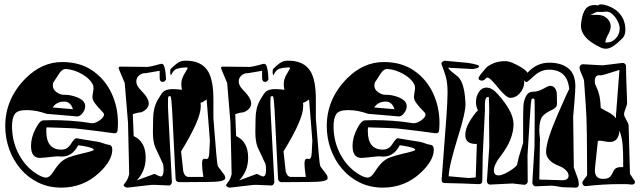

<svg xmlns="http://www.w3.org/2000/svg" viewBox="-20 -848 2933 879"><path d="M261 11Q203 11 155.5 -12Q108 -35 74 -75Q40 -115 22 -165.5Q4 -216 4 -271Q4 -396 98 -490Q172 -564 265 -564Q346 -564 403 -525Q460 -486 490 -422.5Q520 -359 520 -285Q520 -269 518.5 -252.5Q517 -236 501 -238Q421 -249 376.5 -254Q332 -259 324 -260Q316 -261 283 -262Q250 -263 193 -265Q192 -261 192 -256Q192 -251 192 -247Q192 -163 261 -163Q288 -163 304 -188Q322 -217 330 -215Q346 -212 368.5 -208.5Q391 -205 422 -200Q434 -199 450 -193Q466 -187 478 -185Q494 -184 494 -163Q494 -113 434 -57Q361 11 261 11ZM191 -35Q207 -35 223 -60Q242 -90 258 -105Q274 -120 295.5 -128Q317 -136 351 -144Q409 -157 409 -162Q409 -168 393 -172.5Q377 -177 359.5 -180Q342 -183 338 -183Q324 -155 302 -141.5Q280 -128 249 -132Q245 -133 226.5 -131Q208 -129 188.5 -127Q169 -125 163 -125Q122 -125 122 -180Q122 -219 143 -259Q162 -297 179 -297Q189 -297 200 -297.5Q211 -298 221 -298Q260 -298 305 -295Q350 -292 399 -284Q409 -283 422.5 -289Q436 -295 446 -305Q456 -315 456 -323Q456 -329 452 -333Q428 -357 415.5 -374Q403 -391 403 -404Q403 -406 404 -413.5Q405 -421 407 -434Q408 -437 408 -440Q408 -443 408 -445Q408 -456 404 -463Q390 -489 355 -509Q320 -529 284 -532Q266 -534 252 -513Q238 -492 224 -470Q223 -466 222.5 -463Q222 -460 222 -456Q222 -438 239 -426Q256 -414 272 -414Q301 -415 332 -403Q370 -388 370 -362Q370 -345 357.5 -329.5Q345 -314 333 -315L193 -327Q171 -335 148 -339.5Q125 -344 102 -344Q59 -344 47 -325Q35 -306 35 -270Q35 -198 68.5 -137.5Q102 -77 158 -46Q178 -35 191 -35ZM314 -348Q303 -383 274 -383Q239 -383 221 -356Z M563 11Q556 11 550 6Q544 1 547 -3Q561 -20 566 -33.5Q571 -47 572 -54Q571 -51 571 -67Q571 -83 570 -117L566 -287L551 -468L525 -530Q523 -534 523 -536Q523 -543 531 -543Q593 -542 623 -542Q653 -542 649 -541Q671 -543 693.5 -549.5Q716 -556 720 -556Q729 -556 733 -541Q737 -526 738.5 -509Q740 -492 740 -484Q734 -473 725 -473Q711 -473 711 -492V-524L647 -513Q630 -514 617 -503Q604 -492 604 -475Q604 -456 624 -436Q661 -399 661 -375Q661 -349 627 -334Q609 -333 588 -325L592 -225Q647 -200 647 -126Q647 -65 606 -22L687 -52Q711 -40 715 -40Q729 -40 729 -70Q729 -75 728.5 -81.5Q728 -88 727 -96L691 -173Q685 -187 682.5 -205Q680 -223 680 -245Q680 -257 680.5 -271.5Q681 -286 681 -304Q681 -327 686 -349.5Q691 -372 704 -394Q712 -408 719 -418Q726 -428 733 -432Q741 -437 755 -439Q760 -440 765 -440Q770 -440 774 -440Q785 -440 794.5 -439Q804 -438 813 -437Q810 -451 810 -463Q810 -487 825 -511L839 -535Q839 -541 825 -539Q804 -538 789.5 -533Q775 -528 764 -506L763 -504Q760 -504 759 -517Q759 -530 762 -533Q778 -549 792 -559Q806 -569 823 -570Q903 -573 934 -519Q957 -478 957 -394V-306L970 -145Q972 -120 974 -105Q976 -90 978 -86L1005 -50Q1009 -45 1010 -40.5Q1011 -36 1011 -32Q1011 -15 933 -15L801 -14Q786 -14 784 -29L768 -345Q765 -398 761 -407Q760 -408 756 -408Q755 -407 753.5 -407Q752 -407 751 -406Q749 -403 749 -381Q749 -373 749 -361.5Q749 -350 750 -336L767 -15Q767 -9 762.5 -3.5Q758 2 752 1Q715 -1 693.5 -1.5Q672 -2 667 -1Q662 -1 636.5 2.5Q611 6 564 11ZM841 -38H911Q905 -79 905 -98Q905 -121 915 -121H920Q923 -120 925 -120Q937 -120 938 -147L941 -204L926 -393Q913 -382 898 -377Q899 -373 899 -369Q899 -365 899 -360Q899 -301 809 -155Q811 -132 814 -109.5Q817 -87 819 -64Q824 -41 841 -38Z M1032 11Q1025 11 1019 6Q1013 1 1016 -3Q1030 -20 1035 -33.5Q1040 -47 1041 -54Q1040 -51 1040 -67Q1040 -83 1039 -117L1035 -287L1020 -468L994 -530Q992 -534 992 -536Q992 -543 1000 -543Q1062 -542 1092 -542Q1122 -542 1118 -541Q1140 -543 1162.5 -549.5Q1185 -556 1189 -556Q1198 -556 1202 -541Q1206 -526 1207.5 -509Q1209 -492 1209 -484Q1203 -473 1194 -473Q1180 -473 1180 -492V-524L1116 -513Q1099 -514 1086 -503Q1073 -492 1073 -475Q1073 -456 1093 -436Q1130 -399 1130 -375Q1130 -349 1096 -334Q1078 -333 1057 -325L1061 -225Q1116 -200 1116 -126Q1116 -65 1075 -22L1156 -52Q1180 -40 1184 -40Q1198 -40 1198 -70Q1198 -75 1197.5 -81.5Q1197 -88 1196 -96L1160 -173Q1154 -187 1151.5 -205Q1149 -223 1149 -245Q1149 -257 1149.5 -271.5Q1150 -286 1150 -304Q1150 -327 1155 -349.5Q1160 -372 1173 -394Q1181 -408 1188 -418Q1195 -428 1202 -432Q1210 -437 1224 -439Q1229 -440 1234 -440Q1239 -440 1243 -440Q1254 -440 1263.5 -439Q1273 -438 1282 -437Q1279 -451 1279 -463Q1279 -487 1294 -511L1308 -535Q1308 -541 1294 -539Q1273 -538 1258.5 -533Q1244 -528 1233 -506L1232 -504Q1229 -504 1228 -517Q1228 -530 1231 -533Q1247 -549 1261 -559Q1275 -569 1292 -570Q1372 -573 1403 -519Q1426 -478 1426 -394V-306L1439 -145Q1441 -120 1443 -105Q1445 -90 1447 -86L1474 -50Q1478 -45 1479 -40.5Q1480 -36 1480 -32Q1480 -15 1402 -15L1270 -14Q1255 -14 1253 -29L1237 -345Q1234 -398 1230 -407Q1229 -408 1225 -408Q1224 -407 1222.5 -407Q1221 -407 1220 -406Q1218 -403 1218 -381Q1218 -373 1218 -361.5Q1218 -350 1219 -336L1236 -15Q1236 -9 1231.5 -3.5Q1227 2 1221 1Q1184 -1 1162.5 -1.5Q1141 -2 1136 -1Q1131 -1 1105.5 2.5Q1080 6 1033 11ZM1310 -38H1380Q1374 -79 1374 -98Q1374 -121 1384 -121H1389Q1392 -120 1394 -120Q1406 -120 1407 -147L1410 -204L1395 -393Q1382 -382 1367 -377Q1368 -373 1368 -369Q1368 -365 1368 -360Q1368 -301 1278 -155Q1280 -132 1283 -109.5Q1286 -87 1288 -64Q1293 -41 1310 -38Z M1733 11Q1675 11 1627.5 -12Q1580 -35 1546 -75Q1512 -115 1494 -165.5Q1476 -216 1476 -271Q1476 -396 1570 -490Q1644 -564 1737 -564Q1818 -564 1875 -525Q1932 -486 1962 -422.5Q1992 -359 1992 -285Q1992 -269 1990.5 -252.5Q1989 -236 1973 -238Q1893 -249 1848.5 -254Q1804 -259 1796 -260Q1788 -261 1755 -262Q1722 -263 1665 -265Q1664 -261 1664 -256Q1664 -251 1664 -247Q1664 -163 1733 -163Q1760 -163 1776 -188Q1794 -217 1802 -215Q1818 -212 1840.5 -208.5Q1863 -205 1894 -200Q1906 -199 1922 -193Q1938 -187 1950 -185Q1966 -184 1966 -163Q1966 -113 1906 -57Q1833 11 1733 11ZM1663 -35Q1679 -35 1695 -60Q1714 -90 1730 -105Q1746 -120 1767.5 -128Q1789 -136 1823 -144Q1881 -157 1881 -162Q1881 -168 1865 -172.5Q1849 -177 1831.5 -180Q1814 -183 1810 -183Q1796 -155 1774 -141.5Q1752 -128 1721 -132Q1717 -133 1698.5 -131Q1680 -129 1660.5 -127Q1641 -125 1635 -125Q1594 -125 1594 -180Q1594 -219 1615 -259Q1634 -297 1651 -297Q1661 -297 1672 -297.5Q1683 -298 1693 -298Q1732 -298 1777 -295Q1822 -292 1871 -284Q1881 -283 1894.5 -289Q1908 -295 1918 -305Q1928 -315 1928 -323Q1928 -329 1924 -333Q1900 -357 1887.5 -374Q1875 -391 1875 -404Q1875 -406 1876 -413.5Q1877 -421 1879 -434Q1880 -437 1880 -440Q1880 -443 1880 -445Q1880 -456 1876 -463Q1862 -489 1827 -509Q1792 -529 1756 -532Q1738 -534 1724 -513Q1710 -492 1696 -470Q1695 -466 1694.5 -463Q1694 -460 1694 -456Q1694 -438 1711 -426Q1728 -414 1744 -414Q1773 -415 1804 -403Q1842 -388 1842 -362Q1842 -345 1829.5 -329.5Q1817 -314 1805 -315L1665 -327Q1643 -335 1620 -339.5Q1597 -344 1574 -344Q1531 -344 1519 -325Q1507 -306 1507 -270Q1507 -198 1540.5 -137.5Q1574 -77 1630 -46Q1650 -35 1663 -35ZM1786 -348Q1775 -383 1746 -383Q1711 -383 1693 -356Z M2614 11 2554 9Q2533 5 2521 3.5Q2509 2 2505 2L2432 5Q2426 5 2421.5 0Q2417 -5 2417 -12L2427 -178L2428 -312Q2428 -387 2427 -391Q2426 -397 2421 -397Q2415 -397 2413 -392Q2412 -389 2410 -369.5Q2408 -350 2406 -313L2395 -137L2396 -17Q2396 -11 2391 -6.5Q2386 -2 2380 -2L2326 -8L2224 -3H2223Q2217 -3 2213 -8Q2209 -13 2209 -19L2220 -176L2219 -311Q2220 -333 2219.5 -355.5Q2219 -378 2218 -403Q2216 -403 2214 -404Q2201 -404 2200 -376V-342L2190 -136L2188 -20Q2188 -5 2172 -5L2096 -8L2017 -10Q2001 -10 2002 -26L2024 -317Q2026 -350 2027.5 -376.5Q2029 -403 2029 -423Q2029 -470 2020.5 -498.5Q2012 -527 2001 -555V-557Q2001 -562 2006.5 -566Q2012 -570 2017 -570L2123 -560Q2173 -552 2173 -545Q2173 -538 2160.5 -535Q2148 -532 2143 -532L2032 -538Q2035 -530 2046.5 -521Q2058 -512 2071.5 -501Q2085 -490 2092 -475Q2108 -443 2111 -376Q2113 -335 2075 -216Q2056 -154 2045.5 -110.5Q2035 -67 2034 -41L2127 -33L2158 -36L2163 -189Q2110 -187 2110 -230Q2110 -258 2129.5 -291Q2149 -324 2168 -343Q2159 -360 2159 -381Q2159 -407 2172.5 -427Q2186 -447 2207 -447Q2232 -447 2258 -418Q2294 -378 2312.5 -343.5Q2331 -309 2331 -279Q2331 -246 2316.5 -209Q2302 -172 2270 -131Q2241 -93 2241 -68Q2241 -45 2263 -45Q2274 -45 2292 -53.5Q2310 -62 2326 -73.5Q2342 -85 2347 -93Q2349 -101 2351 -110Q2353 -119 2355 -128L2375 -194V-314Q2375 -368 2379 -383Q2385 -406 2394.5 -417Q2404 -428 2420 -428Q2434 -428 2446.5 -432.5Q2459 -437 2472 -444Q2489 -455 2500 -455Q2522 -455 2529 -424Q2529 -417 2529.5 -404Q2530 -391 2530 -372Q2530 -356 2511 -347Q2475 -331 2462 -313Q2449 -295 2449 -252Q2449 -235 2452 -214L2449 -26L2552 -23Q2583 -22 2583 -44Q2583 -64 2552 -83L2533 -91Q2511 -100 2498 -113Q2480 -131 2480 -151Q2480 -179 2494 -222.5Q2508 -266 2534 -326Q2585 -442 2586 -440Q2578 -529 2493 -529Q2457 -529 2427 -502Q2394 -472 2391 -472Q2385 -472 2380 -481Q2382 -449 2362.5 -424.5Q2343 -400 2316 -400Q2298 -400 2260 -447Q2223 -493 2212 -493Q2207 -493 2201 -486Q2195 -479 2187 -479Q2171 -479 2171 -490Q2171 -495 2179.5 -506Q2188 -517 2197 -527.5Q2206 -538 2209 -541Q2246 -569 2295 -568Q2308 -568 2328 -559.5Q2348 -551 2367.5 -539Q2387 -527 2395 -515Q2437 -561 2494 -561Q2550 -561 2582 -535Q2614 -509 2614 -453Q2614 -443 2613 -426Q2612 -409 2610 -384L2604 -313L2607 -81L2622 -40Q2627 -27 2628.5 -18Q2630 -9 2630 -4Q2630 11 2614 11Z M2754 -625Q2742 -625 2733 -629Q2634 -674 2640 -738Q2648 -816 2686 -823Q2690 -824 2694 -824.5Q2698 -825 2702 -825Q2706 -825 2710 -824.5Q2714 -824 2718 -823Q2723 -828 2732 -828Q2743 -828 2761 -822Q2799 -809 2821 -780.5Q2843 -752 2843 -711Q2843 -686 2829 -672Q2807 -650 2788.5 -637.5Q2770 -625 2754 -625ZM2751 -654Q2778 -651 2797.5 -670.5Q2817 -690 2817 -717Q2817 -732 2808.5 -749.5Q2800 -767 2786.5 -780.5Q2773 -794 2758 -795Q2750 -794 2739 -793.5Q2728 -793 2714 -794Q2701 -789 2680 -778Q2685 -780 2691 -780Q2697 -780 2704 -780Q2709 -780 2714.5 -780Q2720 -780 2726 -779Q2746 -777 2761 -762Q2776 -747 2776 -726Q2776 -719 2772.5 -708.5Q2769 -698 2760 -682Q2753 -669 2751 -654ZM2660 4Q2648 4 2646 -11Q2646 -18 2657 -30.5Q2668 -43 2668 -49Q2667 -276 2665 -307Q2664 -327 2661.5 -369.5Q2659 -412 2654 -476Q2654 -482 2649 -493.5Q2644 -505 2639 -517Q2634 -529 2633 -537Q2633 -544 2637.5 -549Q2642 -554 2648 -554Q2688 -552 2710 -550.5Q2732 -549 2737 -549Q2742 -549 2765.5 -552Q2789 -555 2830 -560Q2836 -560 2841 -556Q2846 -552 2846 -545Q2846 -530 2846.5 -509Q2847 -488 2848 -460Q2849 -430 2850 -409Q2851 -388 2851 -377Q2851 -368 2844 -351Q2837 -334 2837 -324Q2838 -315 2847.5 -299Q2857 -283 2858 -274Q2860 -199 2864 -52L2886 -19Q2887 -18 2887 -16Q2887 -2 2871 -3Q2857 -5 2842.5 -5Q2828 -5 2813 -5Q2743 -5 2662 4ZM2800 -307Q2800 -313 2800 -320Q2800 -327 2801 -334L2816 -528Q2736 -502 2730 -503Q2703 -508 2703 -476Q2703 -465 2707 -457Q2721 -429 2725.5 -403Q2730 -377 2730 -355Q2732 -351 2760 -337Q2786 -324 2800 -307ZM2740 -29Q2763 -29 2772 -38Q2781 -47 2790 -67Q2798 -85 2833 -83V-114Q2833 -149 2830.5 -183.5Q2828 -218 2816 -250Q2812 -198 2772 -198Q2763 -198 2747 -201Q2731 -204 2725 -204Q2721 -204 2717 -202L2704 -79Q2699 -29 2740 -29Z"/></svg>

Font: Moo Lah Lah
Style: Regular
Weight: 400
Designer: Robert E. Leuschke
Foundry: Robert E. Leuschke
Version: Version 1.010; ttfautohint (v1.8.3)